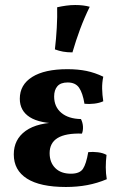

<svg xmlns="http://www.w3.org/2000/svg" viewBox="-20 -740 484 766"><path d="M243 6Q140 6 87.5 -27.5Q35 -61 35 -124Q35 -184 82.5 -218Q130 -252 223 -252V-247Q139 -247 99 -272.5Q59 -298 59 -346Q59 -402 108.5 -433Q158 -464 249 -464Q291 -464 325 -457Q359 -450 392 -434Q387 -410 387.5 -386Q388 -362 392 -336Q377 -329 356 -326.5Q335 -324 317 -326Q310 -369 295.5 -390Q281 -411 250 -411Q222 -411 209 -396Q196 -381 196 -355Q196 -314 224.5 -290Q253 -266 303 -265Q310 -251 311 -235.5Q312 -220 307 -207Q242 -209 210 -189.5Q178 -170 178 -129Q178 -92 200.5 -69.5Q223 -47 263 -47Q298 -47 311 -66.5Q324 -86 332 -133Q350 -135 370.5 -132.5Q391 -130 405 -122Q402 -97 402 -72.5Q402 -48 406 -25Q368 -9 328 -1.5Q288 6 243 6ZM269 -531Q248 -531 231.5 -534Q215 -537 199 -543Q204 -584 206.5 -629Q209 -674 208 -711Q226 -715 244 -717.5Q262 -720 280 -720Q313 -720 338 -713Q316 -668 299.5 -623.5Q283 -579 269 -531Z"/></svg>

Font: Vollkorn
Style: Bold
Weight: 700
Designer: Friedrich Althausen
Foundry: Friedrich Althausen
Version: Version 5.000